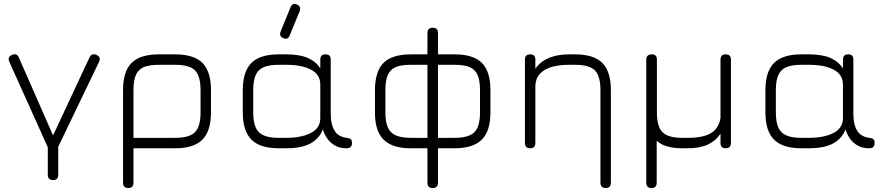

<svg xmlns="http://www.w3.org/2000/svg" viewBox="-20 -746 4456 966"><path d="M247 160C247 160 247 160 247 160C229.5 160 220.5 151 220.5 133.5C220.5 133.5 220.5 133.5 220.5 133.5C220.5 133.5 220.5 -49 220.5 -49C220.5 -49 273 -49 273 -49C273 -49 273 133.5 273 133.5C273 151 264.5 160 247 160ZM265 9C265 9 224.5 4 224.5 4C224.5 4 26.5 -436 26.5 -436C20 -451.5 24.5 -463 41 -470C41 -470 41 -470 41 -470C48.5 -473.5 55 -474 61.5 -471.5C67.5 -469 72 -463.5 75 -456C75 -456 75 -456 75 -456C75 -456 262.5 -29.5 262.5 -29.5C262.5 -29.5 230.5 -29.5 230.5 -29.5C230.5 -29.5 430 -456.5 430 -456.5C433.5 -464.5 438.5 -469.5 444.5 -472C450.5 -474 457.5 -473.5 465 -470C465 -470 465 -470 465 -470C481.5 -462.5 486 -451 478.5 -435C478.5 -435 478.5 -435 478.5 -435C478.5 -435 265 9 265 9Z M599 173.5C599 173.5 599 173.5 599 173.5C599 173.5 599 -292.5 599 -292.5C599 -355.5 613.5 -401.5 642.5 -430C671.5 -458.5 717 -472.5 779.5 -472.5C779.5 -472.5 779.5 -472.5 779.5 -472.5C779.5 -472.5 861.5 -472.5 861.5 -472.5C924 -472.5 969.5 -458 998.5 -429.5C1027 -400.5 1041.5 -355 1041.5 -292.5C1041.5 -292.5 1041.5 -292.5 1041.5 -292.5C1041.5 -292.5 1041.5 -180.5 1041.5 -180.5C1041.5 -118 1027 -72.5 998.5 -43.5C969.5 -14.5 924 0 861.5 0C861.5 0 861.5 0 861.5 0C861.5 0 651.5 0 651.5 0C651.5 0 651.5 173.5 651.5 173.5C651.5 191 643 200 625.5 200C625.5 200 625.5 200 625.5 200C608 200 599 191 599 173.5ZM651.5 -292.5C651.5 -292.5 651.5 -52.5 651.5 -52.5C651.5 -52.5 861.5 -52.5 861.5 -52.5C909 -52.5 942.5 -62 961 -81C979.5 -99.5 989 -133 989 -180.5C989 -180.5 989 -180.5 989 -180.5C989 -180.5 989 -292.5 989 -292.5C989 -340 979.5 -373.5 961 -392C942.5 -410.5 909 -420 861.5 -420C861.5 -420 861.5 -420 861.5 -420C861.5 -420 779.5 -420 779.5 -420C747.5 -420 722 -416 703.5 -408.5C685 -400.5 671.5 -387 663.5 -368.5C655.5 -350 651.5 -324.5 651.5 -292.5C651.5 -292.5 651.5 -292.5 651.5 -292.5Z M1405.5 -554C1405.5 -554 1405.5 -554 1405.5 -554C1390.5 -560 1386 -571 1391.5 -586.5C1391.5 -586.5 1391.5 -586.5 1391.5 -586.5C1391.5 -586.5 1441.5 -709 1441.5 -709C1448 -725.5 1458.5 -730 1474 -723C1474 -723 1474 -723 1474 -723C1489 -717 1493.5 -706 1488 -690.5C1488 -690.5 1488 -690.5 1488 -690.5C1488 -690.5 1437.5 -567.5 1437.5 -567.5C1432 -552 1421 -547.5 1405.5 -554ZM1201.5 -180.5C1201.5 -180.5 1201.5 -180.5 1201.5 -180.5C1201.5 -180.5 1201.5 -292.5 1201.5 -292.5C1201.5 -355 1216 -400.5 1245 -429.5C1274 -458 1319.5 -472.5 1382 -472.5C1382 -472.5 1382 -472.5 1382 -472.5C1382 -472.5 1420 -472.5 1420 -472.5C1464.5 -472.5 1501 -466.5 1528.5 -454.5C1556 -442.5 1577 -425 1591.5 -401.5C1591.5 -401.5 1591.5 -401.5 1591.5 -401.5C1591.5 -401.5 1591.5 -446.5 1591.5 -446.5C1591.5 -464 1600.5 -472.5 1618 -472.5C1618 -472.5 1618 -472.5 1618 -472.5C1635.5 -472.5 1644 -464 1644 -446.5C1644 -446.5 1644 -446.5 1644 -446.5C1644 -446.5 1644 -176.5 1644 -176.5C1644 -145 1648 -121 1655.5 -103.5C1663 -86 1672.5 -73.5 1685 -66C1697 -58.5 1710 -54 1724 -52.5C1724 -52.5 1724 -52.5 1724 -52.5C1733.5 -51.5 1740.5 -49 1745 -45.5C1749 -41.5 1751 -35 1751 -26.5C1751 -26.5 1751 -26.5 1751 -26.5C1751 -9 1742 0 1724 0C1724 0 1724 0 1724 0C1700.5 0 1681 -4.5 1665 -14C1648.5 -23.5 1635.5 -35.5 1626 -50C1616 -64.5 1609 -79.5 1604.5 -95C1604.5 -95 1604.5 -95 1604.5 -95C1593 -64.5 1572 -41 1542.5 -24.5C1512.5 -8 1471.5 0 1420 0C1420 0 1420 0 1420 0C1420 0 1382 0 1382 0C1319.5 0 1274 -14.5 1245 -43.5C1216 -72.5 1201.5 -118 1201.5 -180.5ZM1254 -292.5C1254 -292.5 1254 -180.5 1254 -180.5C1254 -133 1263.5 -99.5 1282.5 -81C1301 -62 1334.5 -52.5 1382 -52.5C1382 -52.5 1382 -52.5 1382 -52.5C1382 -52.5 1420 -52.5 1420 -52.5C1472 -52.5 1513.5 -61 1545 -77.5C1576 -94 1591.5 -118.5 1591.5 -152C1591.5 -152 1591.5 -152 1591.5 -152C1591.5 -152 1591.5 -321 1591.5 -321C1591.5 -354.5 1576 -379 1545 -395.5C1513.5 -412 1472 -420 1420 -420C1420 -420 1420 -420 1420 -420C1420 -420 1382 -420 1382 -420C1334.5 -420 1301 -410.5 1282.5 -392C1263.5 -373.5 1254 -340 1254 -292.5C1254 -292.5 1254 -292.5 1254 -292.5Z M1866.5 -179.5C1866.5 -179.5 1866.5 -179.5 1866.5 -179.5C1866.5 -179.5 1866.5 -292.5 1866.5 -292.5C1866.5 -355.5 1881 -401.5 1910 -430C1939 -458.5 1984.5 -472.5 2047 -472.5C2047 -472.5 2047 -472.5 2047 -472.5C2047 -472.5 2130.5 -472.5 2130.5 -472.5C2130.5 -472.5 2130.5 -580 2130.5 -580C2130.5 -597.5 2139.5 -606.5 2157 -606.5C2157 -606.5 2157 -606.5 2157 -606.5C2165.5 -606.5 2172.5 -604.5 2177 -600C2181.5 -595.5 2183.5 -588.5 2183.5 -580C2183.5 -580 2183.5 -580 2183.5 -580C2183.5 -580 2183.5 -472.5 2183.5 -472.5C2183.5 -472.5 2267 -472.5 2267 -472.5C2329.5 -472.5 2375 -458.5 2404 -430C2433 -401.5 2447.5 -355.5 2447.5 -292.5C2447.5 -292.5 2447.5 -292.5 2447.5 -292.5C2447.5 -292.5 2447.5 -179.5 2447.5 -179.5C2447.5 -117.5 2433 -72 2404 -43.5C2375 -14.5 2329.5 0 2267 0C2267 0 2267 0 2267 0C2267 0 2183.5 0 2183.5 0C2183.5 0 2183.5 173.5 2183.5 173.5C2183.5 191 2174.5 200 2157 200C2157 200 2157 200 2157 200C2139.5 200 2130.5 191 2130.5 173.5C2130.5 173.5 2130.5 173.5 2130.5 173.5C2130.5 173.5 2130.5 0 2130.5 0C2130.5 0 2047 0 2047 0C1984.5 0 1939 -14.5 1910 -43.5C1881 -72 1866.5 -117.5 1866.5 -179.5ZM1919 -292.5C1919 -292.5 1919 -179.5 1919 -179.5C1919 -132.5 1928.5 -99.5 1947.5 -81C1966 -62 1999.5 -52.5 2047 -52.5C2047 -52.5 2047 -52.5 2047 -52.5C2047 -52.5 2130.5 -52.5 2130.5 -52.5C2130.5 -52.5 2130.5 -420 2130.5 -420C2130.5 -420 2047 -420 2047 -420C2015 -420 1989.5 -416 1971 -408.5C1952.5 -400.5 1939 -387 1931 -368.5C1923 -350 1919 -324.5 1919 -292.5C1919 -292.5 1919 -292.5 1919 -292.5ZM2183.5 -420C2183.5 -420 2183.5 -52.5 2183.5 -52.5C2183.5 -52.5 2267 -52.5 2267 -52.5C2314.5 -52.5 2348 -62 2367 -81C2385.5 -99.5 2395 -132.5 2395 -179.5C2395 -179.5 2395 -179.5 2395 -179.5C2395 -179.5 2395 -292.5 2395 -292.5C2395 -324.5 2391 -350 2383 -368.5C2375 -387 2361.5 -400.5 2343 -408.5C2324 -416 2298.5 -420 2267 -420C2267 -420 2267 -420 2267 -420C2267 -420 2183.5 -420 2183.5 -420Z M3053.5 -292.5C3053.5 -292.5 3053.5 173.5 3053.5 173.5C3053.5 191 3045 200 3027.5 200C3027.5 200 3027.5 200 3027.5 200C3010 200 3001 191 3001 173.5C3001 173.5 3001 173.5 3001 173.5C3001 173.5 3001 -292.5 3001 -292.5C3001 -340 2991.5 -373.5 2973 -392C2954 -410.5 2921 -420 2873.5 -420C2873.5 -420 2873.5 -420 2873.5 -420C2873.5 -420 2845.5 -420 2845.5 -420C2811 -420 2781 -416.5 2756.5 -409.5C2731.5 -402 2712 -391 2698 -376.5C2684 -362 2676 -343.5 2674 -321C2674 -321 2674 -321 2674 -321C2673.5 -304.5 2665.5 -296.5 2649 -296.5C2649 -296.5 2649 -296.5 2649 -296.5C2647 -296.5 2646 -304.5 2646.5 -320.5C2646.5 -320.5 2646.5 -320.5 2646.5 -320.5C2652 -370 2671.5 -408 2705.5 -434C2739.5 -459.5 2786 -472.5 2845.5 -472.5C2845.5 -472.5 2845.5 -472.5 2845.5 -472.5C2845.5 -472.5 2873.5 -472.5 2873.5 -472.5C2936 -472.5 2981.5 -458 3010.5 -429.5C3039 -400.5 3053.5 -355 3053.5 -292.5C3053.5 -292.5 3053.5 -292.5 3053.5 -292.5ZM2673.5 -446.5C2673.5 -446.5 2673.5 -26.5 2673.5 -26.5C2673.5 -9 2665 0 2647.5 0C2647.5 0 2647.5 0 2647.5 0C2630 0 2621 -9 2621 -26.5C2621 -26.5 2621 -26.5 2621 -26.5C2621 -26.5 2621 -446.5 2621 -446.5C2621 -464 2630 -472.5 2647.5 -472.5C2647.5 -472.5 2647.5 -472.5 2647.5 -472.5C2665 -472.5 2673.5 -464 2673.5 -446.5C2673.5 -446.5 2673.5 -446.5 2673.5 -446.5Z M3231.5 173.5C3231.5 173.5 3231.5 173.5 3231.5 173.5C3231.5 173.5 3231.5 -446.5 3231.5 -446.5C3231.5 -463 3240.5 -472 3258.5 -472.5C3258.5 -472.5 3258.5 -472.5 3258.5 -472.5C3276 -473 3285 -464.5 3285 -446.5C3285 -446.5 3285 -446.5 3285 -446.5C3285 -446.5 3285 -180.5 3285 -180.5C3285 -133 3294.5 -99.5 3313.5 -81C3332 -62 3365 -52.5 3412.5 -52.5C3412.5 -52.5 3412.5 -52.5 3412.5 -52.5C3412.5 -52.5 3440.5 -52.5 3440.5 -52.5C3494 -52.5 3533.5 -61 3559 -77.5C3584.5 -94 3600 -119.5 3605 -153C3605 -153 3605 -153 3605 -153C3605 -153 3605 -446.5 3605 -446.5C3605 -464 3613.5 -472.5 3631 -472.5C3631 -472.5 3631 -472.5 3631 -472.5C3648.5 -472.5 3657.5 -464 3657.5 -446.5C3657.5 -446.5 3657.5 -446.5 3657.5 -446.5C3657.5 -446.5 3657.5 -26.5 3657.5 -26.5C3657.5 -9 3648.5 0 3631 0C3631 0 3631 0 3631 0C3613.5 0 3605 -9 3605 -26.5C3605 -26.5 3605 -26.5 3605 -26.5C3605 -26.5 3605 -74 3605 -74C3589.5 -49.5 3568.5 -31.5 3542 -19C3515.5 -6.5 3482 0 3440.5 0C3440.5 0 3440.5 0 3440.5 0C3440.5 0 3412.5 0 3412.5 0C3354 0 3311 -12.5 3284 -38C3284 -38 3284 -38 3284 -38C3284 -38 3284 173.5 3284 173.5C3284 191 3275.5 200 3258 200C3258 200 3258 200 3258 200C3240.5 200 3231.5 191 3231.5 173.5Z M3831 -180.5C3831 -180.5 3831 -180.5 3831 -180.5C3831 -180.5 3831 -292.5 3831 -292.5C3831 -355 3845.5 -400.5 3874.5 -429.5C3903.5 -458 3949 -472.5 4011.5 -472.5C4011.5 -472.5 4011.5 -472.5 4011.5 -472.5C4011.5 -472.5 4049.5 -472.5 4049.5 -472.5C4094 -472.5 4130.5 -466.5 4158 -454.5C4185.5 -442.5 4206.5 -425 4221 -401.5C4221 -401.5 4221 -401.5 4221 -401.5C4221 -401.5 4221 -446.5 4221 -446.5C4221 -464 4230 -472.5 4247.5 -472.5C4247.5 -472.5 4247.5 -472.5 4247.5 -472.5C4265 -472.5 4273.5 -464 4273.5 -446.5C4273.5 -446.5 4273.5 -446.5 4273.5 -446.5C4273.5 -446.5 4273.5 -176.5 4273.5 -176.5C4273.5 -145 4277.5 -121 4285 -103.5C4292.5 -86 4302 -73.5 4314.5 -66C4326.5 -58.5 4339.5 -54 4353.5 -52.5C4353.5 -52.5 4353.5 -52.5 4353.5 -52.5C4363 -51.5 4370 -49 4374.5 -45.5C4378.5 -41.5 4380.5 -35 4380.5 -26.5C4380.5 -26.5 4380.5 -26.5 4380.5 -26.5C4380.5 -9 4371.5 0 4353.5 0C4353.5 0 4353.5 0 4353.5 0C4330 0 4310.5 -4.5 4294.5 -14C4278 -23.5 4265 -35.5 4255.5 -50C4245.5 -64.5 4238.5 -79.5 4234 -95C4234 -95 4234 -95 4234 -95C4222.5 -64.5 4201.5 -41 4172 -24.5C4142 -8 4101 0 4049.5 0C4049.5 0 4049.5 0 4049.5 0C4049.5 0 4011.5 0 4011.5 0C3949 0 3903.5 -14.5 3874.5 -43.5C3845.5 -72.5 3831 -118 3831 -180.5ZM3883.5 -292.5C3883.5 -292.5 3883.5 -180.5 3883.5 -180.5C3883.5 -133 3893 -99.5 3912 -81C3930.5 -62 3964 -52.5 4011.5 -52.5C4011.5 -52.5 4011.5 -52.5 4011.5 -52.5C4011.5 -52.5 4049.5 -52.5 4049.5 -52.5C4101.5 -52.5 4143 -61 4174.5 -77.5C4205.5 -94 4221 -118.5 4221 -152C4221 -152 4221 -152 4221 -152C4221 -152 4221 -321 4221 -321C4221 -354.5 4205.5 -379 4174.5 -395.5C4143 -412 4101.5 -420 4049.5 -420C4049.5 -420 4049.5 -420 4049.5 -420C4049.5 -420 4011.5 -420 4011.5 -420C3964 -420 3930.5 -410.5 3912 -392C3893 -373.5 3883.5 -340 3883.5 -292.5C3883.5 -292.5 3883.5 -292.5 3883.5 -292.5Z"/></svg>

Font: Jura-Fortis-Regular
Style: Regular
Weight: 500
Designer: Daniel Johnson, Alexei Vanyashin, Mirko Velimirovic
Foundry: Daniel Johnson
Version: ""